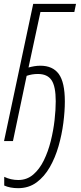

<svg xmlns="http://www.w3.org/2000/svg" viewBox="-20 -734 423 999"><path d="M74.2 245.1Q32.7 245.1 2 231.4V186Q36.1 202.6 75.2 202.6Q119.6 202.6 152.6 174.6Q185.5 146.5 208 100.6Q230.5 54.7 244.1 0Q257.8 -54.7 263.9 -108.9Q270 -163.1 270 -207Q270 -284.2 248.3 -316.7Q226.6 -349.1 177.2 -349.1Q146.5 -349.1 118.7 -339.4L47.4 0H1L152.8 -713.9H375.5L366.7 -671.4H190.4L128.4 -382.8Q142.1 -386.7 158 -389.4Q173.8 -392.1 189.9 -392.1Q254.4 -392.1 285.9 -348.9Q317.4 -305.7 317.4 -206.1Q317.4 -155.3 309.6 -94.5Q301.8 -33.7 284.7 26.1Q267.6 85.9 239.3 135.5Q210.9 185.1 170.2 215.1Q129.4 245.1 74.2 245.1Z"/></svg>

Font: Open Sans Condensed Light
Style: Italic
Weight: 300
Width: 3
Italic angle: -12°
Designer: Monotype Design Team
Foundry: Monotype Imaging Inc.
Version: Version 3.000; ttfautohint (v1.8.4)